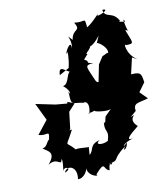

<svg xmlns="http://www.w3.org/2000/svg" viewBox="-87 -823 799 933"><g transform="rotate(-10 312.5 -357.0)"><path d="M301 -108C301 -103 259 -112 236 -107C236 -89 258 -94 202 -139C200 -148 206 -148 235 -205C245 -207 210 -198 227 -207L237 -292L270 -328L236 -341L235 -333L178 -338L81 -358L122 -273L70 -207C113 -193 128 -228 117 -176C105 -171 102 -141 78 -139C99 -122 142 -112 93 -56C144 -88 151 -33 161 -72C161 -72 167 -72 159 -12C163 -39 210 -22 165 -4C179 -41 233 -26 222 38C251 41 273 3 270 -12C269 35 333 45 314 31C370 -34 349 15 381 22C386 -44 415 10 384 -9C444 -21 396 -22 477 -81C453 -53 484 -61 487 -97C459 -65 462 -95 519 -111C483 -105 501 -124 553 -166C500 -212 577 -233 527 -215L556 -240C549 -283 579 -275 625 -290L589 -326L621 -370C614 -417 614 -425 547 -417L562 -408L583 -499L609 -485C552 -521 557 -583 563 -563C611 -563 599 -568 574 -635C603 -632 585 -599 573 -688C591 -668 576 -680 546 -680C569 -673 539 -726 560 -677C532 -742 489 -703 481 -752C514 -754 484 -733 453 -727C465 -753 433 -704 394 -681C388 -738 394 -706 336 -714C365 -665 322 -690 314 -633C274 -676 314 -641 304 -593C304 -647 264 -566 274 -572C283 -600 281 -539 271 -502L223 -475C224 -532 259 -484 274 -484C255 -473 259 -424 229 -420C270 -387 253 -366 251 -388C248 -381 251 -392 252 -355C256 -320 264 -334 325 -321C294 -326 354 -341 331 -264C324 -277 329 -262 360 -277C346 -271 425 -259 439 -271L408 -240C404 -238 402 -197 394 -213C387 -160 415 -176 397 -120C368 -104 327 -111 359 -131C303 -118 323 -85 298 -69ZM426 -595C418 -609 479 -574 473 -541C440 -537 486 -547 443 -530L419 -493L401 -402L416 -387C448 -385 410 -420 411 -434C409 -404 396 -404 388 -421C360 -490 343 -502 393 -504C348 -512 384 -515 352 -529L373 -553C352 -556 413 -578 389 -614C374 -574 403 -580 442 -632Z"/></g></svg>

Font: Asimov Aggro
Style: CondIt
Weight: 500
Designer: Google
Version: Version 2.000980; 2014